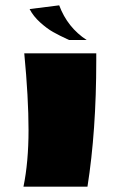

<svg xmlns="http://www.w3.org/2000/svg" viewBox="-20 -700 436 720"><path d="M341 -500V-473Q341 -209 308 0H68Q87 -92 87 -212.5Q87 -333 71 -500ZM202 -680Q233 -597 305 -550H239Q202 -567 179 -580Q156 -593 130.5 -616Q105 -639 91 -666Z"/></svg>

Font: Ruslan Display
Style: Regular
Weight: 400
Version: Version 1.001